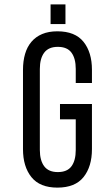

<svg xmlns="http://www.w3.org/2000/svg" viewBox="-20 -850 476 877"><path d="M279 -830H211V-740H279ZM242 -707C215.3 -707 192.2 -702.8 172.5 -694.5C152.8 -686.2 136.5 -674.3 123.5 -659C110.5 -643.7 100.8 -625.2 94.5 -603.5C88.2 -581.8 85 -557.7 85 -531V-169C85 -115.7 97.8 -73 123.5 -41C149.2 -9 188.7 7 242 7C296 7 335.8 -9 361.5 -41C387.2 -73 400 -115.7 400 -169V-375H254V-305H326V-165C326 -133 319.5 -108.2 306.5 -90.5C293.5 -72.8 272.7 -64 244 -64C216 -64 195.3 -72.8 182 -90.5C168.7 -108.2 162 -133 162 -165V-535C162 -567 168.7 -591.8 182 -609.5C195.3 -627.2 216 -636 244 -636C272.7 -636 293.5 -627.2 306.5 -609.5C319.5 -591.8 326 -567 326 -535V-471H400V-531C400 -584.3 387.2 -627 361.5 -659C335.8 -691 296 -707 242 -707Z"/></svg>

Font: Bebas Neue Regular two
Style: Regular2
Weight: 400
Designer: Ryoichi Tsunekawa & LGV (GE)
Foundry: Free Software Foundation, Inc.
Version: Version 1.003 August 13, 2016